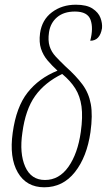

<svg xmlns="http://www.w3.org/2000/svg" viewBox="-20 -785 453 815"><path d="M168 10Q92 10 55.5 -53Q19 -116 34 -222Q49 -331 97 -392Q145 -453 224 -485Q200 -507 181.5 -529Q163 -551 154 -578.5Q145 -606 150 -644Q158 -701 200.5 -733Q243 -765 302 -765Q348 -765 373 -748.5Q398 -732 406.5 -709Q415 -686 413 -665Q404 -612 363 -612Q377 -665 364.5 -700.5Q352 -736 298 -736Q251 -736 222.5 -712Q194 -688 188 -648Q183 -613 190.5 -589Q198 -565 215.5 -546Q233 -527 257 -504Q303 -463 330 -426.5Q357 -390 365.5 -343Q374 -296 364 -224Q349 -119 298 -54.5Q247 10 168 10ZM171 -21Q231 -21 270.5 -77Q310 -133 323 -225Q332 -289 326 -333Q320 -377 299.5 -409.5Q279 -442 244 -471Q170 -435 129 -377.5Q88 -320 75 -222Q62 -134 87 -77.5Q112 -21 171 -21Z"/></svg>

Font: Noto Serif ExtraCondensed ExtraLight
Style: Italic
Weight: 200
Width: 2
Italic angle: -12°
Designer: Monotype Design Team
Foundry: Monotype Imaging Inc.
Version: Version 2.014; ttfautohint (v1.8.4.7-5d5b)